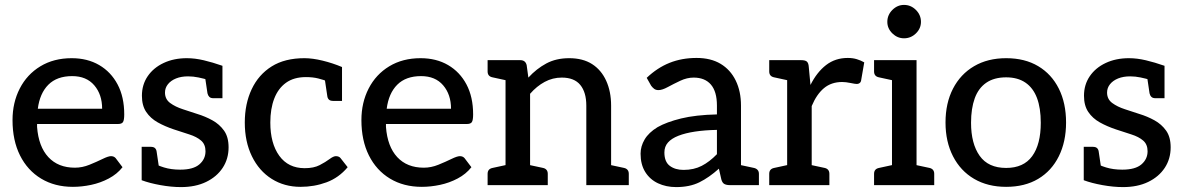

<svg xmlns="http://www.w3.org/2000/svg" viewBox="-20 -754 4823 782"><path d="M277 7Q203 7 147.5 -26.5Q92 -60 61.5 -121Q31 -182 31 -265Q31 -336 60.5 -393.5Q90 -451 144.5 -484Q199 -517 272 -517Q336 -517 384 -489Q432 -461 459 -410Q486 -359 486 -288Q486 -265 481 -257Q476 -249 461 -249H131Q131 -246 131 -243Q131 -240 131 -237Q137 -157 177 -114Q217 -71 285 -71Q315 -71 344.5 -83Q374 -95 397.5 -106.5Q421 -118 432 -118Q444 -118 451 -110L479 -73Q457 -45 423 -27Q389 -9 351 -1Q313 7 277 7ZM134 -311H396Q396 -369 364 -406.5Q332 -444 274 -444Q212 -444 177 -409Q142 -374 134 -311Z M717 8Q678 8 633.5 0Q589 -8 557 -20V-97L606 -90Q619 -81 648 -72Q677 -63 714 -63Q767 -63 792 -84.5Q817 -106 817 -138Q817 -166 799 -181.5Q781 -197 751 -206.5Q721 -216 688 -227Q652 -239 622.5 -255.5Q593 -272 575.5 -298Q558 -324 558 -364Q558 -409 581.5 -443.5Q605 -478 646.5 -497.5Q688 -517 741 -517Q774 -517 810 -508.5Q846 -500 886 -486V-425L830 -428Q810 -434 788.5 -438.5Q767 -443 746 -443Q718 -443 697 -434.5Q676 -426 664 -411Q652 -396 652 -377Q652 -350 673 -334.5Q694 -319 725 -309Q756 -299 783 -290Q816 -280 845 -264Q874 -248 892.5 -222Q911 -196 911 -154Q911 -107 887 -70.5Q863 -34 819.5 -13Q776 8 717 8ZM814 -448 886 -432V-354H849Q838 -354 832.5 -359.5Q827 -365 825 -374ZM629 -62 557 -78V-156H594Q606 -156 611.5 -150.5Q617 -145 618 -136Z M1204 7Q1138 7 1086.5 -25.5Q1035 -58 1006 -117.5Q977 -177 977 -255Q977 -331 1005 -390.5Q1033 -450 1086.5 -483.5Q1140 -517 1220 -517Q1253 -517 1294 -507Q1335 -497 1373 -481V-421H1318Q1298 -429 1276 -434.5Q1254 -440 1226 -440Q1177 -440 1145 -417Q1113 -394 1097 -352.5Q1081 -311 1081 -255Q1081 -170 1117.5 -119.5Q1154 -69 1221 -69Q1258 -69 1282 -81.5Q1306 -94 1322 -106Q1338 -118 1348 -118Q1354 -118 1359 -116Q1364 -114 1367 -110L1396 -73Q1360 -30 1310 -11.5Q1260 7 1204 7ZM1302 -437 1373 -421V-343H1337Q1325 -343 1319.5 -348.5Q1314 -354 1313 -363Z M1698 7Q1624 7 1568.5 -26.5Q1513 -60 1482.5 -121Q1452 -182 1452 -265Q1452 -336 1481.5 -393.5Q1511 -451 1565.5 -484Q1620 -517 1693 -517Q1757 -517 1805 -489Q1853 -461 1880 -410Q1907 -359 1907 -288Q1907 -265 1902 -257Q1897 -249 1882 -249H1552Q1552 -246 1552 -243Q1552 -240 1552 -237Q1558 -157 1598 -114Q1638 -71 1706 -71Q1736 -71 1765.5 -83Q1795 -95 1818.5 -106.5Q1842 -118 1853 -118Q1865 -118 1872 -110L1900 -73Q1878 -45 1844 -27Q1810 -9 1772 -1Q1734 7 1698 7ZM1555 -311H1817Q1817 -369 1785 -406.5Q1753 -444 1695 -444Q1633 -444 1598 -409Q1563 -374 1555 -311Z M2039 0V-509H2099Q2120 -509 2125 -489L2132 -438Q2165 -474 2205 -495.5Q2245 -517 2298 -517Q2354 -517 2391.5 -493Q2429 -469 2449 -425Q2469 -381 2469 -324V0H2368V-324Q2368 -378 2343.5 -408Q2319 -438 2268 -438Q2231 -438 2198.5 -420.5Q2166 -403 2139 -372V0ZM1966 0V-46Q1966 -56 1971 -62Q1976 -68 1986 -70L2055 -85L2067 0ZM2110 0 2122 -85 2192 -70Q2201 -68 2206 -62Q2211 -56 2211 -46V0ZM2440 0 2452 -85 2522 -70Q2531 -68 2536 -62Q2541 -56 2541 -46V0ZM2067 -509 2055 -424 1986 -439Q1976 -441 1971 -447Q1966 -453 1966 -463V-509Z M2734 8Q2693 8 2660 -7.5Q2627 -23 2608 -53.5Q2589 -84 2589 -128Q2589 -158 2605.5 -186Q2622 -214 2658 -236Q2695 -257 2754 -271.5Q2813 -286 2900 -288V-324Q2900 -381 2875.5 -409.5Q2851 -438 2805 -438Q2778 -438 2750.5 -425Q2723 -412 2700 -399.5Q2677 -387 2662 -387Q2651 -387 2644 -392.5Q2637 -398 2632 -405L2614 -437Q2657 -478 2707 -498Q2757 -518 2817 -518Q2875 -518 2915 -494Q2955 -470 2976.5 -426Q2998 -382 2998 -324V0H2953Q2939 0 2930.5 -4.5Q2922 -9 2918 -23L2908 -67Q2868 -31 2828.5 -11.5Q2789 8 2734 8ZM2764 -62Q2806 -62 2838 -78.5Q2870 -95 2900 -126V-225Q2850 -224 2810.5 -218Q2771 -212 2743 -201Q2715 -190 2700.5 -173.5Q2686 -157 2686 -133Q2686 -95 2708 -78.5Q2730 -62 2764 -62ZM2969 0 2981 -85 3051 -70Q3060 -68 3065.5 -62Q3071 -56 3071 -46V0Z M3186 0V-509H3243Q3260 -509 3266.5 -503Q3273 -497 3274 -482L3281 -408Q3307 -460 3344.5 -489Q3382 -518 3433 -518Q3453 -518 3469.5 -513Q3486 -508 3500 -500L3487 -425Q3486 -419 3481 -415.5Q3476 -412 3470 -412Q3463 -412 3444 -416Q3425 -420 3410 -420Q3366 -420 3336 -395Q3306 -370 3286 -322V0ZM3257 0 3269 -85 3339 -70Q3348 -68 3353 -62Q3358 -56 3358 -46V0ZM3113 0V-46Q3113 -56 3118 -62Q3123 -68 3133 -70L3202 -85L3214 0ZM3214 -509 3202 -424 3133 -439Q3123 -441 3118 -447Q3113 -453 3113 -463V-509Z M3613 0V-509H3713V0ZM3540 0V-46Q3540 -56 3545 -62Q3550 -68 3560 -70L3629 -85L3641 0ZM3684 0 3696 -85 3766 -70Q3775 -68 3780 -62Q3785 -56 3785 -46V0ZM3641 -509 3629 -424 3560 -439Q3550 -441 3545 -447Q3540 -453 3540 -463V-509ZM3662 -598Q3635 -598 3614.5 -618Q3594 -638 3594 -665Q3594 -693 3614.5 -713.5Q3635 -734 3662 -734Q3690 -734 3710.5 -713.5Q3731 -693 3731 -665Q3731 -638 3710.5 -618Q3690 -598 3662 -598Z M4078 -517Q4154 -517 4208.5 -484.5Q4263 -452 4292.5 -393Q4322 -334 4322 -255Q4322 -177 4292.5 -117.5Q4263 -58 4208.5 -25.5Q4154 7 4078 7Q4003 7 3947.5 -25.5Q3892 -58 3861.5 -117.5Q3831 -177 3831 -255Q3831 -334 3861.5 -393Q3892 -452 3947.5 -484.5Q4003 -517 4078 -517ZM4078 -70Q4149 -70 4184 -118Q4219 -166 4219 -254Q4219 -314 4203.5 -355Q4188 -396 4156.5 -417.5Q4125 -439 4078 -439Q4029 -439 3997 -417Q3965 -395 3950 -353.5Q3935 -312 3935 -254Q3935 -169 3970 -119.5Q4005 -70 4078 -70Z M4554 8Q4515 8 4470.5 0Q4426 -8 4394 -20V-97L4443 -90Q4456 -81 4485 -72Q4514 -63 4551 -63Q4604 -63 4629 -84.5Q4654 -106 4654 -138Q4654 -166 4636 -181.5Q4618 -197 4588 -206.5Q4558 -216 4525 -227Q4489 -239 4459.5 -255.5Q4430 -272 4412.5 -298Q4395 -324 4395 -364Q4395 -409 4418.5 -443.5Q4442 -478 4483.5 -497.5Q4525 -517 4578 -517Q4611 -517 4647 -508.5Q4683 -500 4723 -486V-425L4667 -428Q4647 -434 4625.5 -438.5Q4604 -443 4583 -443Q4555 -443 4534 -434.5Q4513 -426 4501 -411Q4489 -396 4489 -377Q4489 -350 4510 -334.5Q4531 -319 4562 -309Q4593 -299 4620 -290Q4653 -280 4682 -264Q4711 -248 4729.5 -222Q4748 -196 4748 -154Q4748 -107 4724 -70.5Q4700 -34 4656.5 -13Q4613 8 4554 8ZM4651 -448 4723 -432V-354H4686Q4675 -354 4669.5 -359.5Q4664 -365 4662 -374ZM4466 -62 4394 -78V-156H4431Q4443 -156 4448.5 -150.5Q4454 -145 4455 -136Z"/></svg>

Font: Aleo Medium
Style: Regular
Weight: 500
Designer: Alessio Laiso
Foundry: Alessio Laiso
Version: Version 2.001;gftools[0.9.29]